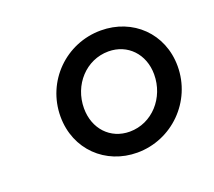

<svg xmlns="http://www.w3.org/2000/svg" viewBox="-78 -855 661 594"><g transform="rotate(-20 252.5 -558.0)"><path d="M282 -361C396 -361 490 -454 490 -570C490 -678 409 -755 304 -755C189 -755 96 -663 96 -547C96 -438 178 -361 282 -361ZM173 -546C173 -623 230 -686 304 -686C367 -686 413 -638 413 -571C413 -494 356 -430 282 -430C218 -430 173 -479 173 -546Z"/></g></svg>

Font: Mluvka
Style: Italic
Weight: 400
Italic angle: -8°
Designer: Modified by Jiří Krblich, Original typeface by Gumpita Rahayu
Foundry: Gumpita Rahayu & Jiří Krblich
Version: Version 2.000;Glyphs 3.1.1 (3134)